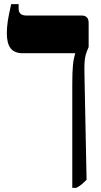

<svg xmlns="http://www.w3.org/2000/svg" viewBox="-20 -667 489 927"><path d="M329 240V-262Q329 -317 332 -350Q335 -383 343 -408V-410H91Q50 -410 31.5 -433.5Q13 -457 13 -507Q13 -534 17.5 -564.5Q22 -595 34 -647H70V-625Q70 -592 108 -592H374Q408 -592 408 -556V-440Q398 -418 393.5 -401Q389 -384 388 -361Q387 -338 388 -297L398 201Q383 216 372.5 224.5Q362 233 348 240Z"/></svg>

Font: Noto Serif Hebrew Condensed Black
Style: Regular
Weight: 900
Width: 3
Designer: Monotype Design Team
Foundry: Monotype Imaging Inc.
Version: Version 2.004; ttfautohint (v1.8.4.7-5d5b)